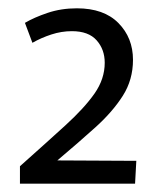

<svg xmlns="http://www.w3.org/2000/svg" viewBox="-20 -840 383 462"><path d="M28 -440Q92 -497 137.5 -538.5Q183 -580 207.5 -615Q232 -650 232 -689Q232 -721 212.5 -743Q193 -765 153 -765Q128 -765 103.5 -757Q79 -749 58 -737L40 -785Q62 -798 94.5 -809Q127 -820 165 -820Q230 -820 265 -784.5Q300 -749 300 -696Q300 -648 275.5 -609.5Q251 -571 210 -534Q169 -497 118 -454L308 -453L305 -398H28Z"/></svg>

Font: Murecho
Style: Regular
Weight: 400
Designer: Neil Summerour
Foundry: Positype
Version: Version 1.010; ttfautohint (v1.8.3)